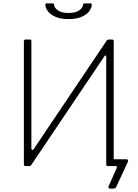

<svg xmlns="http://www.w3.org/2000/svg" viewBox="-20 -974 812 1126"><path d="M627 132Q620 132 617 128Q614 124 617 118L665 10Q667 5 665 2.5Q663 0 658 0H625L641 -47Q641 -40 648 -40H721Q728 -40 730.5 -36Q733 -32 730 -25L663 119Q660 126 656 129Q652 132 646 132ZM156 -742Q164 -742 164 -733V-102Q164 -98 168.5 -95.5Q173 -93 178 -100L605 -735Q608 -740 611 -741Q614 -742 620 -742H638Q647 -742 647 -732V-10Q647 0 638 0H613Q603 0 603 -9V-642Q603 -648 599.5 -649Q596 -650 591 -642L163 -6Q159 -1 154.5 -0.5Q150 0 144 0H129Q125 0 122.5 -2.5Q120 -5 120 -10V-732Q120 -742 129 -742ZM382 -862Q335 -862 305 -875.5Q275 -889 260.5 -908.5Q246 -928 246 -946Q246 -950 247.5 -952Q249 -954 251 -954H286Q291 -954 294 -952.5Q297 -951 297 -947Q297 -930 318.5 -914Q340 -898 382 -898ZM382 -862V-898Q424 -898 445.5 -914Q467 -930 467 -947Q467 -951 470 -952.5Q473 -954 478 -954H513Q515 -954 516.5 -952Q518 -950 518 -946Q518 -928 503.5 -908.5Q489 -889 459 -875.5Q429 -862 382 -862Z"/></svg>

Font: Libre Franklin Thin
Style: Regular
Weight: 100
Designer: Pablo Impallari, Rodrigo Fuenzalida, Nhung Nguyen
Foundry: Impallari Type
Version: Version 3.000